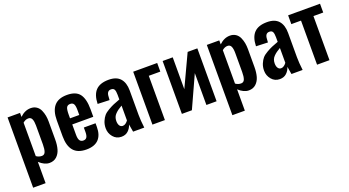

<svg xmlns="http://www.w3.org/2000/svg" viewBox="-54 -1184 3587 1972"><g transform="rotate(-20 1740.0 -198.5)"><path d="M51.8 189.9V-578.1H188V-534.2Q242.2 -586.9 306.2 -586.9Q343.3 -586.9 369.6 -568.8Q396 -550.8 409.4 -520.5Q422.9 -490.2 428.5 -459.2Q434.1 -428.2 434.1 -394V-198.2Q434.1 -137.7 421.1 -92.8Q408.2 -47.9 377.2 -19.5Q346.2 8.8 298.8 8.8Q244.1 8.8 188 -43V189.9ZM248 -85.9Q276.9 -85.9 287.4 -113.8Q297.9 -141.6 297.9 -192.9V-400.9Q297.9 -445.3 286.9 -470.7Q275.9 -496.1 247.1 -496.1Q216.3 -496.1 188 -471.2V-106Q215.8 -85.9 248 -85.9Z M702.6 8.8Q606.9 8.8 561.8 -44.7Q516.6 -98.1 516.6 -203.1V-375Q516.6 -480.5 562.3 -533.7Q607.9 -586.9 702.6 -586.9Q800.8 -586.9 841.1 -532.2Q881.3 -477.5 881.3 -366.2V-283.2H651.4V-168.9Q651.4 -127 664.1 -107.9Q676.8 -88.9 703.6 -88.9Q729.5 -88.9 741 -107.4Q752.4 -126 752.4 -164.1V-212.9H880.4V-172.9Q880.4 -84 835.7 -37.6Q791 8.8 702.6 8.8ZM651.4 -350.1H752.4V-404.8Q752.4 -449.7 741.5 -469.2Q730.5 -488.8 702.6 -488.8Q673.8 -488.8 662.6 -467.8Q651.4 -446.8 651.4 -390.1Z M1085.4 8.8Q1029.8 8.8 995.1 -32.7Q960.4 -74.2 960.4 -127.9Q960.4 -169.4 974.9 -203.4Q989.3 -237.3 1007.6 -258.5Q1025.9 -279.8 1062.5 -300.8Q1099.1 -321.8 1123.3 -331.8Q1147.5 -341.8 1193.4 -358.9V-409.2Q1193.4 -449.2 1184.1 -467.5Q1174.8 -485.8 1147.5 -485.8Q1101.1 -485.8 1099.6 -421.9L1097.2 -387.2L968.3 -392.1Q971.2 -491.7 1017.6 -539.3Q1064 -586.9 1158.2 -586.9Q1243.2 -586.9 1284.2 -540.5Q1325.2 -494.1 1325.2 -409.2V-142.1Q1325.2 -84.5 1335.4 0H1213.4Q1202.1 -60.5 1199.2 -83Q1187 -43.9 1158.4 -17.6Q1129.9 8.8 1085.4 8.8ZM1135.3 -91.8Q1152.8 -91.8 1168.5 -103.8Q1184.1 -115.7 1193.4 -129.9V-292Q1167.5 -276.9 1151.1 -265.1Q1134.8 -253.4 1118.9 -237.5Q1103 -221.7 1095.7 -202.9Q1088.4 -184.1 1088.4 -161.1Q1088.4 -128.9 1100.8 -110.4Q1113.3 -91.8 1135.3 -91.8Z M1424.8 0V-578.1H1687V-483.9H1561V0Z M1746.6 0V-578.1H1856.9V-230L2020 -578.1H2126V0H2014.6V-348.1L1856 0Z M2229.5 189.9V-578.1H2365.7V-534.2Q2419.9 -586.9 2483.9 -586.9Q2521 -586.9 2547.4 -568.8Q2573.7 -550.8 2587.2 -520.5Q2600.6 -490.2 2606.2 -459.2Q2611.8 -428.2 2611.8 -394V-198.2Q2611.8 -137.7 2598.9 -92.8Q2585.9 -47.9 2554.9 -19.5Q2523.9 8.8 2476.6 8.8Q2421.9 8.8 2365.7 -43V189.9ZM2425.8 -85.9Q2454.6 -85.9 2465.1 -113.8Q2475.6 -141.6 2475.6 -192.9V-400.9Q2475.6 -445.3 2464.6 -470.7Q2453.6 -496.1 2424.8 -496.1Q2394 -496.1 2365.7 -471.2V-106Q2393.6 -85.9 2425.8 -85.9Z M2816.4 8.8Q2760.7 8.8 2726.1 -32.7Q2691.4 -74.2 2691.4 -127.9Q2691.4 -169.4 2705.8 -203.4Q2720.2 -237.3 2738.5 -258.5Q2756.8 -279.8 2793.5 -300.8Q2830.1 -321.8 2854.2 -331.8Q2878.4 -341.8 2924.3 -358.9V-409.2Q2924.3 -449.2 2915 -467.5Q2905.8 -485.8 2878.4 -485.8Q2832 -485.8 2830.6 -421.9L2828.1 -387.2L2699.2 -392.1Q2702.1 -491.7 2748.5 -539.3Q2794.9 -586.9 2889.2 -586.9Q2974.1 -586.9 3015.1 -540.5Q3056.2 -494.1 3056.2 -409.2V-142.1Q3056.2 -84.5 3066.4 0H2944.3Q2933.1 -60.5 2930.2 -83Q2918 -43.9 2889.4 -17.6Q2860.8 8.8 2816.4 8.8ZM2866.2 -91.8Q2883.8 -91.8 2899.4 -103.8Q2915 -115.7 2924.3 -129.9V-292Q2898.4 -276.9 2882.1 -265.1Q2865.7 -253.4 2849.9 -237.5Q2834 -221.7 2826.7 -202.9Q2819.3 -184.1 2819.3 -161.1Q2819.3 -128.9 2831.8 -110.4Q2844.2 -91.8 2866.2 -91.8Z M3224.1 0V-481.9H3118.2V-578.1H3466.8V-481.9H3359.9V0Z"/></g></svg>

Font: Oswald Medium
Style: Regular
Weight: 500
Designer: Vernon Adams
Foundry: Vernon Adams
Version: Version 4.103